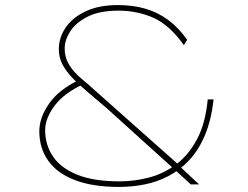

<svg xmlns="http://www.w3.org/2000/svg" viewBox="-20 -727 979 757"><path d="M732 0 666 -61 639 -85 400 -301Q358 -337 323.5 -366Q289 -395 264 -421.5Q239 -448 225.5 -474.5Q212 -501 212 -533Q212 -579 239 -618.5Q266 -658 318 -682.5Q370 -707 444 -707Q505 -707 554 -692.5Q603 -678 643.5 -648Q684 -618 718 -570L705 -549Q648 -629 584.5 -657Q521 -685 447 -685Q373 -685 326 -661.5Q279 -638 257 -603.5Q235 -569 235 -536Q235 -508 245.5 -485.5Q256 -463 272.5 -444.5Q289 -426 309 -410Q329 -394 347 -377L677 -84L692 -68L765 0ZM449 10Q345 10 275 -17Q205 -44 170 -93.5Q135 -143 135 -210Q135 -263 173.5 -318.5Q212 -374 294 -413L313 -397Q233 -361 195.5 -310.5Q158 -260 158 -214Q158 -156 189 -110Q220 -64 285 -38Q350 -12 451 -12Q510 -12 567.5 -27Q625 -42 674 -78.5Q723 -115 756.5 -177.5Q790 -240 799 -335H822Q813 -253 788 -194Q763 -135 726 -95.5Q689 -56 643.5 -32.5Q598 -9 548.5 0.5Q499 10 449 10Z"/></svg>

Font: Lexend Zetta Thin
Style: Regular
Weight: 250
Version: Version 1.007